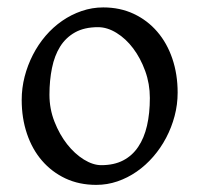

<svg xmlns="http://www.w3.org/2000/svg" viewBox="-20 -489 543 523"><path d="M388.2 -222.2Q388.2 -260.7 375.5 -295.7Q362.8 -330.6 342.8 -357.2Q322.8 -383.8 297.4 -399.4Q272 -415 247.1 -415Q210 -415 184.6 -400.9Q159.2 -386.7 143.8 -362.1Q128.4 -337.4 121.6 -303.7Q114.7 -270 114.7 -231Q114.7 -192.4 128.4 -157.5Q142.1 -122.6 162.8 -96.2Q183.6 -69.8 208.5 -54.4Q233.4 -39.1 255.9 -39.1Q290.5 -39.1 315.4 -52Q340.3 -64.9 356.4 -88.9Q372.6 -112.8 380.4 -146.5Q388.2 -180.2 388.2 -222.2ZM463.9 -236.8Q463.9 -204.1 455.6 -172.9Q447.3 -141.6 432.6 -113.8Q418 -85.9 397.5 -62.3Q377 -38.6 352.3 -21.5Q327.6 -4.4 299.8 5.1Q272 14.6 242.2 14.6Q195.8 14.6 158.4 -2.9Q121.1 -20.5 94.5 -51.3Q67.9 -82 53.5 -124.5Q39.1 -167 39.1 -216.8Q39.1 -249 47.1 -280.3Q55.2 -311.5 69.6 -339.6Q84 -367.7 104.2 -391.4Q124.5 -415 149.2 -432.1Q173.8 -449.2 202.4 -459Q231 -468.8 261.2 -468.8Q307.1 -468.8 344.5 -451.2Q381.8 -433.6 408.4 -402.6Q435.1 -371.6 449.5 -329.1Q463.9 -286.6 463.9 -236.8Z"/></svg>

Font: Noto Serif Devanagari
Style: Regular
Weight: 400
Designer: Monotype Design Team
Foundry: Monotype Imaging Inc.
Version: Version 1.01